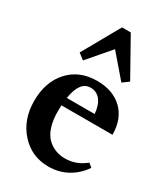

<svg xmlns="http://www.w3.org/2000/svg" viewBox="-189 -836 810 931"><g transform="rotate(30 216.0 -370.5)"><path d="M127.4 -518.6 94.2 -543.9 211.4 -752H260.3L377 -543.9L342.3 -518.6L234.9 -643.6ZM238.3 11.2Q144.5 11.2 82.5 -57.6Q20.5 -126.5 20.5 -231Q20.5 -337.4 79.8 -402.3Q139.2 -467.3 237.8 -467.3Q327.1 -467.3 379.4 -416.5Q431.6 -365.7 431.6 -277.8H146Q145 -255.4 145 -243.7Q145 -195.3 156.5 -159.4Q168 -123.5 188.7 -103Q209.5 -82.5 234.6 -72.8Q259.8 -63 289.6 -63Q351.1 -63 402.3 -105L422.9 -87.9Q393.6 -43 345.9 -15.9Q298.3 11.2 238.3 11.2ZM226.1 -422.9Q166.5 -422.9 150.4 -321.8H306.6Q301.8 -372.1 280.8 -397.5Q259.8 -422.9 226.1 -422.9Z"/></g></svg>

Font: Elstob 6pt
Style: Bold
Weight: 700
Designer: Peter S. Baker
Version: Version 1.015